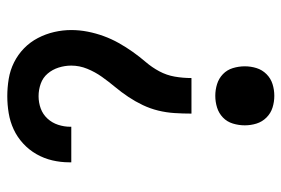

<svg xmlns="http://www.w3.org/2000/svg" viewBox="-146 -432 791 540"><g transform="rotate(90 250.0 -162.5)"><path d="M251 213Q227 213 202.5 209Q178 205 156 194Q134 183 116.5 166Q99 149 87.5 127Q76 105 70.5 81Q65 57 65 33Q65 10 69.5 -13Q74 -36 82 -58Q90 -80 101.5 -100.5Q113 -121 126.5 -140Q140 -159 155 -176.5Q170 -194 181 -214.5Q192 -235 196 -258Q200 -281 200 -305H300Q300 -281 298.5 -257.5Q297 -234 291.5 -211.5Q286 -189 276 -168Q266 -147 253 -127.5Q240 -108 225 -90Q210 -72 196.5 -53Q183 -34 174 -12Q165 10 165 33Q165 51 170.5 68.5Q176 86 187.5 99.5Q199 113 216 119Q233 125 251 125Q269 125 285.5 119Q302 113 314 100Q326 87 331.5 70Q337 53 337 36Q337 35 337 34.5Q337 34 337 33H437Q437 34 437 35.5Q437 37 437 39Q437 63 431.5 86.5Q426 110 414 131Q402 152 384 168.5Q366 185 344.5 195Q323 205 299 209Q275 213 251 213ZM250 -372Q233 -372 217 -377Q201 -382 189 -393.5Q177 -405 172 -421.5Q167 -438 167 -455Q167 -472 172 -488Q177 -504 189 -516Q201 -528 217 -533Q233 -538 250 -538Q267 -538 283 -533Q299 -528 311 -516Q323 -504 328 -488Q333 -472 333 -455Q333 -438 328 -421.5Q323 -405 311 -393.5Q299 -382 283 -377Q267 -372 250 -372Z"/></g></svg>

Font: Iosevka Slab Semibold
Style: Regular
Weight: 600
Monospace: yes
Designer: Belleve Invis
Foundry: Belleve Invis
Version: Version 11.1.1; ttfautohint (v1.8.3)